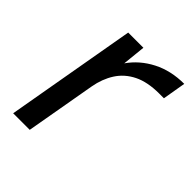

<svg xmlns="http://www.w3.org/2000/svg" viewBox="-152 -598 688 688"><g transform="rotate(45 192.5 -254.0)"><path d="M26 0 113 -496H190L181 -408Q213 -454 265.5 -481Q318 -508 385 -508L370 -420H347Q287 -420 248 -400.5Q209 -381 187 -346.5Q165 -312 157 -267L110 0Z"/></g></svg>

Font: Rethink Sans
Style: Italic
Weight: 400
Italic angle: -10°
Designer: The Rethink Sans project authors (Hans Thiessen). DM Sans designed by Colophon Foundry.
Foundry: Rethink Communications LLC
Version: Version 1.001